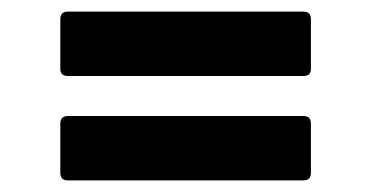

<svg xmlns="http://www.w3.org/2000/svg" viewBox="-20 -467 640 331"><path d="M97 -336Q84 -336 84 -348V-434Q84 -447 97 -447H503Q516 -447 516 -434V-348Q516 -336 503 -336ZM97 -156Q84 -156 84 -169V-254Q84 -267 97 -267H503Q516 -267 516 -254V-169Q516 -156 503 -156Z"/></svg>

Font: Sofia Sans ExtraBold
Style: Regular
Weight: 800
Designer: Botio Nikoltchev, Ani Petrova
Foundry: lettersoup
Version: Version 4.101; ttfautohint (v1.8.4.7-5d5b)